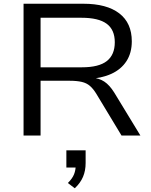

<svg xmlns="http://www.w3.org/2000/svg" viewBox="-20 -725 809 1027"><path d="M106 0V-705H426Q551 -705 618 -653.5Q685 -602 685 -504Q685 -442 656.5 -398Q628 -354 575.5 -330Q523 -306 448 -302L456 -310L474 -309Q510 -307 538 -288.5Q566 -270 591 -230L731 0H630L496 -222Q479 -250 461 -265.5Q443 -281 417 -287Q391 -293 353 -293H197V0ZM197 -365H418Q509 -365 551.5 -398.5Q594 -432 594 -499Q594 -566 550.5 -598Q507 -630 416 -630H197ZM380 282 343 254Q367 230 376 207.5Q385 185 385 158L404 171H335V79H438V147Q438 188 424 221Q410 254 380 282Z"/></svg>

Font: Nunito Sans 10pt SemiExpanded
Style: Regular
Weight: 400
Width: 6
Designer: Vernon Adams
Foundry: Vernon Adams
Version: Version 3.101;gftools[0.9.27]